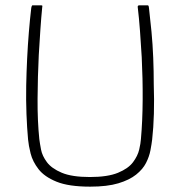

<svg xmlns="http://www.w3.org/2000/svg" viewBox="-20 -693 674 718"><path d="M317 5Q237 5 191.5 -13.5Q146 -32 124 -60.5Q102 -89 94.5 -119Q87 -149 85 -171Q81 -214 79 -266.5Q77 -319 78 -373Q79 -423 81.5 -474Q84 -525 88 -573.5Q92 -622 97 -664Q97 -666 98.5 -669.5Q100 -673 101 -673Q110 -673 117.5 -673Q125 -673 134 -673Q137 -673 138 -672Q139 -671 138 -667Q134 -627 131 -582Q128 -537 125 -487Q121 -406 120.5 -323.5Q120 -241 127 -173Q129 -157 133.5 -133.5Q138 -110 155.5 -86.5Q173 -63 211 -47Q249 -31 316 -31Q383 -31 421.5 -47Q460 -63 477.5 -86.5Q495 -110 500.5 -133.5Q506 -157 507 -173Q513 -240 513.5 -319.5Q514 -399 510 -479Q507 -530 503.5 -577.5Q500 -625 495 -667Q495 -671 496.5 -672Q498 -673 500 -673Q509 -673 516.5 -673Q524 -673 533 -673Q535 -673 536 -669.5Q537 -666 537 -664Q542 -622 546.5 -574.5Q551 -527 553 -477Q555 -427 555 -377Q557 -321 555.5 -268Q554 -215 549 -171Q547 -154 542.5 -130.5Q538 -107 526 -83.5Q514 -60 489 -40Q464 -20 422.5 -7.5Q381 5 317 5Z"/></svg>

Font: Glory ExtraLight
Style: Regular
Weight: 250
Version: Version 1.011